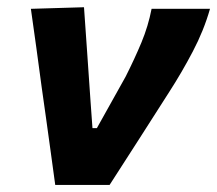

<svg xmlns="http://www.w3.org/2000/svg" viewBox="-20 -524 615 544"><path d="M136.5 0Q130.5 -46 123.5 -95Q116.5 -144 110.5 -189L98 -277.5Q90.5 -332.5 83 -388.5Q75 -444.5 67.5 -499L218 -503.5Q222 -446.5 227 -374.8Q232 -303 236.5 -237L242 -161H254.5L336 -307Q361.5 -357.5 380.8 -403.8Q400 -450 409.5 -499H575Q557.5 -437.5 526.2 -378Q495 -318.5 459.5 -263.5Q416.5 -196 374 -129.8Q331.5 -63.5 290.5 0Z"/></svg>

Font: Heraclito
Style: Bold Italic
Weight: 700
Italic angle: -12°
Designer: Kostas Bartsokas (font) & Cristiano Sobral (main changes)
Foundry: Kostas Bartsokas (font) & Cristiano Sobral (main changes)
Version: Version 1.00;July 8, 2020;FontCreator 13.0.0.2655 64-bit